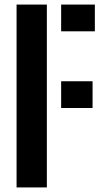

<svg xmlns="http://www.w3.org/2000/svg" viewBox="-20 -820 454 840"><path d="M52.5 0V-800H185V0ZM247.5 -683V-800H395V-683ZM247.5 -347.5V-464.5H385V-347.5Z"/></svg>

Font: Big Shoulders Stencil Text ExtraBold
Style: Regular
Weight: 800
Designer: Patric King
Foundry: XO Type Co
Version: Version 1.000